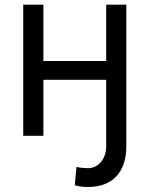

<svg xmlns="http://www.w3.org/2000/svg" viewBox="-20 -565 622 799"><path d="M505.7 44V-545.5H421.9V-311.1H160.5V-545.5H76.7V0H160.5V-233H421.9V44C421.9 100.9 384.9 134.9 346.6 134.9C338.1 134.9 308.2 133.5 298.3 129.3L291.2 206C311.1 211.6 326.7 213.1 346.6 213.1C446 213.1 505.7 153.4 505.7 44Z"/></svg>

Font: Magic Ui Pro
Style: Regular
Weight: 400
Designer: Stefan Endress, Andreas Faust
Version: Version 1.000;FEAKit 1.0